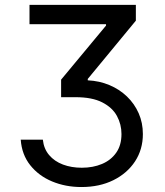

<svg xmlns="http://www.w3.org/2000/svg" viewBox="-20 -747 668 777"><path d="M63.9 -181.8H153.4Q157.3 -144.9 178.8 -119.5Q200.3 -94.1 234.7 -81.1Q269.2 -68.2 311.1 -68.2Q356.5 -68.2 392.8 -83.5Q429 -98.7 450.3 -129.1Q471.6 -159.4 471.6 -204.5Q471.6 -244 453.1 -277.9Q434.7 -311.8 393.8 -332.7Q353 -353.7 285.5 -353.7H227.3V-424.7L409.1 -643.5V-649.1H99.4V-727.3H529.8V-663.4L335.2 -427.6V-421.9Q382.1 -419.7 422.8 -402.7Q463.4 -385.7 493.8 -356.5Q524.1 -327.4 541.2 -288.7Q558.2 -250 558.2 -204.5Q558.2 -142.4 526.5 -93.9Q494.7 -45.5 438.7 -17.8Q382.8 9.9 309.7 9.9Q245 9.9 190.7 -12.8Q136.4 -35.5 102.3 -78.5Q68.2 -121.4 63.9 -181.8Z"/></svg>

Font: InterMG
Style: Regular
Weight: 400
Designer: Rasmus Andersson
Foundry: rsms
Version: Version 3.019;December 26, 2023;FontCreator 15.0.0.2955 64-b